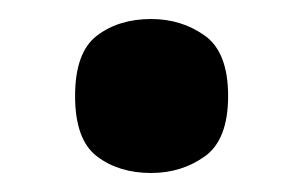

<svg xmlns="http://www.w3.org/2000/svg" viewBox="-20 -174 318 202"><path d="M139 8Q105 8 82 -9.5Q59 -27 59 -73Q59 -119 82 -136.5Q105 -154 139 -154Q171 -154 195.5 -136.5Q220 -119 220 -73Q220 -27 195.5 -9.5Q171 8 139 8Z"/></svg>

Font: Noto Serif Armenian Condensed ExtraBold
Style: Regular
Weight: 800
Width: 3
Designer: Monotype Design Team
Foundry: Monotype Imaging Inc.
Version: Version 2.008; ttfautohint (v1.8.4.7-5d5b)